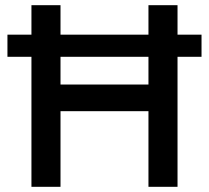

<svg xmlns="http://www.w3.org/2000/svg" viewBox="-20 -720 805 740"><path d="M552.2 0V-700H664.2V0ZM101.2 0V-700H213.2V0ZM199.1 -291.5V-394.2H566.9V-291.5ZM8.7 -501.1V-586.4H756.7V-501.1Z"/></svg>

Font: Geologica-Sharp
Style: Regular
Weight: 100
Designer: Sindre Bremnes, Frode Helland
Foundry: Monokrom Skriftforlag AS
Version: Version 1.010;gftools[0.9.28]